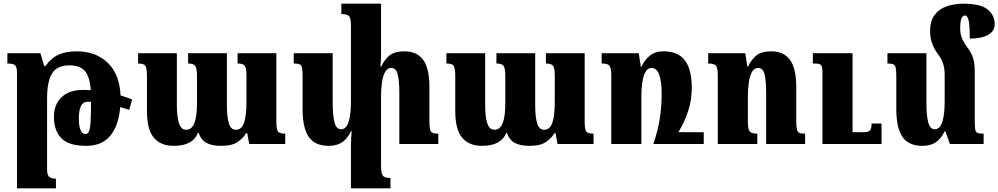

<svg xmlns="http://www.w3.org/2000/svg" viewBox="-20 -780 5408 1040"><path d="M72 240V-386Q72 -416 62 -426Q52 -436 20 -436V-492H199L219 -423H227Q256 -465 296.5 -483.5Q337 -502 395 -502Q499 -502 563.5 -440Q628 -378 633 -263Q665 -254 696 -241L680 -185Q656 -193 631 -200Q623 -101 578 -45.5Q533 10 447 10Q352 10 312 -31.5Q272 -73 272 -148Q272 -213 313 -253Q354 -293 430 -293Q451 -293 472 -292Q467 -361 441.5 -393.5Q416 -426 355 -426Q290 -426 262.5 -383Q235 -340 235 -247V137Q235 170 248 179Q261 188 283 188V240ZM407 -138Q407 -95 417 -74.5Q427 -54 442 -54Q455 -54 461.5 -67.5Q468 -81 470.5 -118.5Q473 -156 473 -228Q463 -229 454 -229Q407 -229 407 -138Z M1267 -492H1477V-121Q1477 -81 1485 -68.5Q1493 -56 1525 -56V0H1330L1319 -59H1314Q1298 -33 1268 -11.5Q1238 10 1177 10Q1130 10 1100 -5Q1070 -20 1056 -60H1052Q1039 -26 1006.5 -8Q974 10 920 10Q851 10 813.5 -34Q776 -78 776 -179V-366Q776 -412 767 -424Q758 -436 728 -436V-492H938V-211Q938 -147 949.5 -112Q961 -77 989 -77Q1047 -77 1047 -218V-366Q1047 -412 1037 -424Q1027 -436 999 -436V-492H1209V-211Q1209 -147 1219.5 -112Q1230 -77 1258 -77Q1289 -77 1302 -115.5Q1315 -154 1315 -230V-371Q1315 -413 1305 -424.5Q1295 -436 1267 -436Z M2306 -126Q2306 -95 2309.5 -80Q2313 -65 2323 -60.5Q2333 -56 2354 -56V0H2143V-277Q2143 -341 2134.5 -376.5Q2126 -412 2099 -412Q2078 -412 2066 -390Q2054 -368 2049 -333Q2044 -298 2044 -258V119Q2044 160 2054 172Q2064 184 2095 184V240H1881V0Q1881 -18 1882.5 -35Q1884 -52 1885 -69H1881Q1863 -30 1834 -10Q1805 10 1761 10Q1685 10 1652 -39Q1619 -88 1619 -188V-365Q1619 -397 1616 -412Q1613 -427 1603 -431.5Q1593 -436 1571 -436V-492H1782V-222Q1782 -158 1791.5 -119Q1801 -80 1827 -80Q1856 -80 1868.5 -120.5Q1881 -161 1881 -230V-640Q1881 -681 1871 -692.5Q1861 -704 1829 -704V-760H2044V-493Q2044 -455 2041 -419H2045Q2061 -455 2088.5 -478.5Q2116 -502 2171 -502Q2238 -502 2272 -456Q2306 -410 2306 -309Z M2937 -492H3147V-121Q3147 -81 3155 -68.5Q3163 -56 3195 -56V0H3000L2989 -59H2984Q2968 -33 2938 -11.5Q2908 10 2847 10Q2800 10 2770 -5Q2740 -20 2726 -60H2722Q2709 -26 2676.5 -8Q2644 10 2590 10Q2521 10 2483.5 -34Q2446 -78 2446 -179V-366Q2446 -412 2437 -424Q2428 -436 2398 -436V-492H2608V-211Q2608 -147 2619.5 -112Q2631 -77 2659 -77Q2717 -77 2717 -218V-366Q2717 -412 2707 -424Q2697 -436 2669 -436V-492H2879V-211Q2879 -147 2889.5 -112Q2900 -77 2928 -77Q2959 -77 2972 -115.5Q2985 -154 2985 -230V-371Q2985 -413 2975 -424.5Q2965 -436 2937 -436Z M3573 -502Q3652 -502 3689.5 -453.5Q3727 -405 3727 -304Q3727 -242 3709.5 -185Q3692 -128 3655 -64H3792V0H3519Q3545 -76 3554.5 -142Q3564 -208 3564 -270Q3564 -412 3509 -412Q3488 -412 3476 -390Q3464 -368 3459 -333Q3454 -298 3454 -258V0H3291V-372Q3291 -413 3281 -424.5Q3271 -436 3239 -436V-492H3440L3451 -419H3455Q3471 -455 3500 -478.5Q3529 -502 3573 -502Z M4341 -56V0H4130V-277Q4130 -341 4121.5 -376.5Q4113 -412 4086 -412Q4065 -412 4053 -390Q4041 -368 4036 -333Q4031 -298 4031 -258V-121Q4031 -80 4041 -68Q4051 -56 4082 -56V0H3868V-372Q3868 -413 3858 -424.5Q3848 -436 3816 -436V-492H4017L4028 -419H4032Q4048 -455 4075.5 -478.5Q4103 -502 4158 -502Q4225 -502 4259 -456Q4293 -410 4293 -309V-126Q4293 -95 4296.5 -80Q4300 -65 4310 -60.5Q4320 -56 4341 -56ZM4755 -111V0H4435V-387Q4435 -419 4427.5 -427.5Q4420 -436 4394 -436H4383V-492H4598V-64H4657Q4684 -64 4692.5 -73.5Q4701 -83 4701 -111Z M5260 -118Q5260 -90 5263 -76.5Q5266 -63 5276 -59.5Q5286 -56 5308 -56V0H5125L5101 -69H5097Q5079 -30 5050 -10Q5021 10 4977 10Q4901 10 4868 -39Q4835 -88 4835 -188V-365Q4835 -397 4832 -412Q4829 -427 4819 -431.5Q4809 -436 4787 -436V-492H4998V-222Q4998 -158 5007.5 -119Q5017 -80 5043 -80Q5072 -80 5084.5 -120.5Q5097 -161 5097 -230V-376Q5097 -439 5064 -482Q5039 -515 5028.5 -546.5Q5018 -578 5018 -610Q5018 -668 5043.5 -700.5Q5069 -733 5110 -746.5Q5151 -760 5198 -760Q5293 -760 5330.5 -728Q5368 -696 5368 -650Q5368 -612 5333 -591.5Q5298 -571 5233 -571Q5233 -640 5227 -668Q5221 -696 5207 -696Q5181 -696 5181 -627Q5181 -595 5191 -571.5Q5201 -548 5224 -517Q5241 -495 5250.5 -466.5Q5260 -438 5260 -387Z"/></svg>

Font: Noto Serif Armenian ExtraCondensed Black
Style: Regular
Weight: 900
Width: 2
Designer: Monotype Design Team
Foundry: Monotype Imaging Inc.
Version: Version 2.008; ttfautohint (v1.8.4.7-5d5b)